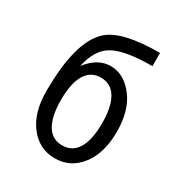

<svg xmlns="http://www.w3.org/2000/svg" viewBox="-174 -856 933 990"><g transform="rotate(30 293.0 -361.0)"><path d="M492.2 -732.4V-653.8Q331.1 -653.8 260.3 -614.3Q191.9 -576.2 169.4 -468.3Q230 -546.9 306.6 -546.9Q387.2 -546.9 446.3 -468.8Q502.9 -394 502.9 -268.6Q502.9 -143.1 446.3 -68.4Q387.2 9.8 293 9.8Q198.7 9.8 139.6 -68.4Q83 -143.1 83 -268.6Q83 -564.5 188 -660.6Q266.1 -732.4 492.2 -732.4ZM390.1 -129.9Q415 -181.2 415 -268.6Q415 -356 390.1 -407.2Q359.4 -470.2 293 -470.2Q226.6 -470.2 195.8 -407.2Q170.9 -356 170.9 -268.6Q170.9 -181.2 195.8 -129.9Q226.6 -66.9 293 -66.9Q359.4 -66.9 390.1 -129.9Z"/></g></svg>

Font: Consola Mono
Style: Book
Weight: 400
Monospace: yes
Version: Version 2.001